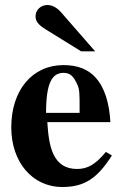

<svg xmlns="http://www.w3.org/2000/svg" viewBox="-20 -733 484 767"><path d="M360 -528 223 -685C207 -703 188 -713 169 -713C143 -713 122 -693 122 -668C122 -648 133 -634 162 -616L304 -528ZM403 -126C362 -77 331 -58 288 -58C190 -58 175 -150 169 -245H421C417 -319 399 -382 362 -423C333 -455 292 -473 234 -473C109 -473 25 -373 25 -224C25 -87 108 14 229 14C314 14 367 -17 427 -112ZM298 -282H164C164 -402 188 -442 234 -442C263 -442 275 -425 289 -395C298 -376 298 -355 298 -303Z"/></svg>

Font: XITS Math
Style: Bold
Weight: 700
Designer: MicroPress Inc., with final additions and corrections provided by Coen Hoffman, Elsevier (retired)
Version: Version 1.105